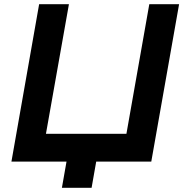

<svg xmlns="http://www.w3.org/2000/svg" viewBox="-20 -770 874 915"><path d="M833.5 -750 701 0H438.5L416.5 125H275L297 0H34.5L166.5 -750H308.5L199 -132.5H582.5L691.5 -750Z"/></svg>

Font: Russisch Sans ExtraBold
Style: Italic
Weight: 800
Width: 4
Italic angle: -10°
Designer: Michael Sharanda (font) & Cristiano Sobral (main changes)
Foundry: Michael Sharanda
Version: Version 2.00;September 8, 2020;FontCreator 13.0.0.2681 64-bi